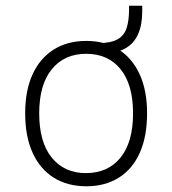

<svg xmlns="http://www.w3.org/2000/svg" viewBox="-20 -643 602 671"><path d="M282 8Q216 8 168 -22Q120 -52 94 -109Q68 -166 68 -247Q68 -327 94 -383.5Q120 -440 168 -470Q216 -500 281 -500Q347 -500 394.5 -470Q442 -440 468 -383.5Q494 -327 494 -247Q494 -166 468.5 -109Q443 -52 395 -22Q347 8 282 8ZM280 -38Q357 -38 401 -92Q445 -146 445 -247Q445 -347 401.5 -401Q358 -455 281 -455Q205 -455 161 -401Q117 -347 117 -247Q117 -146 161 -92Q205 -38 280 -38ZM346 -454 325 -470V-492Q369 -493 391.5 -506Q414 -519 422.5 -545Q431 -571 431 -611V-623H477V-602Q477 -556 462.5 -523.5Q448 -491 419 -474.5Q390 -458 346 -454Z"/></svg>

Font: Nunito Sans 7pt SemiCondensed ExtraLight
Style: Regular
Weight: 250
Width: 4
Designer: Vernon Adams
Foundry: Vernon Adams
Version: Version 3.101;gftools[0.9.27]